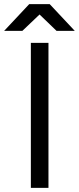

<svg xmlns="http://www.w3.org/2000/svg" viewBox="-56 -907 381 927"><path d="M93 -700H178V0H93ZM135 -837 52 -758H-36L85 -887H184L305 -758H217Z"/></svg>

Font: Oak Sans
Style: Regular
Weight: 400
Designer: Erik Kennedy, Walven
Foundry: Erik Kennedy, Walven
Version: Version 1.000